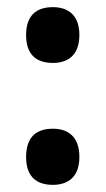

<svg xmlns="http://www.w3.org/2000/svg" viewBox="-20 -509 296 537"><path d="M128 -333C167 -333 202 -352 202 -411C202 -470 167 -489 128 -489C86 -489 53 -470 53 -411C53 -352 86 -333 128 -333ZM128 8C167 8 202 -11 202 -70C202 -130 167 -149 128 -149C86 -149 53 -130 53 -70C53 -11 86 8 128 8Z"/></svg>

Font: Noto Serif Devanagari ExtraCondensed ExtraBold
Style: Regular
Weight: 800
Width: 2
Designer: Universal Thirst, Indian Type Foundry and the Monotype Design Team
Foundry: Monotype Imaging Inc.
Version: Version 2.004